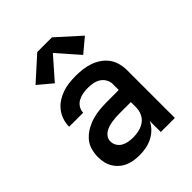

<svg xmlns="http://www.w3.org/2000/svg" viewBox="-217 -901 1034 1034"><g transform="rotate(-45 300.0 -383.5)"><path d="M243 8Q222 8 200.5 5Q179 2 159 -6.5Q139 -15 122.5 -29.5Q106 -44 95 -62.5Q84 -81 79.5 -102Q75 -123 75 -145Q75 -173 83.5 -201Q92 -229 111.5 -250Q131 -271 156 -285Q181 -299 208.5 -307Q236 -315 264.5 -317.5Q293 -320 322 -320H410V-365Q410 -384 400 -401.5Q390 -419 373.5 -429Q357 -439 337.5 -442.5Q318 -446 299 -446Q280 -446 261 -442.5Q242 -439 225.5 -430Q209 -421 198.5 -404.5Q188 -388 188 -369Q188 -369 188 -369Q188 -369 188 -369Q188 -369 188 -369Q188 -369 188 -369H81Q81 -369 81 -369.5Q81 -370 81 -370Q81 -396 89.5 -421Q98 -446 113.5 -466Q129 -486 151 -500.5Q173 -515 197 -523.5Q221 -532 247 -535Q273 -538 299 -538Q325 -538 351 -535Q377 -532 402 -523.5Q427 -515 449.5 -500Q472 -485 487.5 -464Q503 -443 510 -417Q517 -391 517 -365V0H410V-84Q399 -61 381 -43Q363 -25 340.5 -13.5Q318 -2 293 3Q268 8 243 8ZM285 -84Q308 -84 331 -89.5Q354 -95 372.5 -108.5Q391 -122 400.5 -144Q410 -166 410 -189V-228H322Q307 -228 292.5 -227Q278 -226 263.5 -223.5Q249 -221 235 -216.5Q221 -212 209 -204Q197 -196 189.5 -183.5Q182 -171 182 -156Q182 -138 191.5 -122.5Q201 -107 216.5 -98.5Q232 -90 249.5 -87Q267 -84 285 -84ZM192 -589 112 -656 244 -775H356L488 -656L408 -589L300 -712Z"/></g></svg>

Font: Iosevka Curly SmBdEx
Style: Regular
Weight: 600
Width: 7
Monospace: yes
Designer: Belleve Invis
Foundry: Belleve Invis
Version: Version 11.1.0; ttfautohint (v1.8.3)